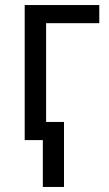

<svg xmlns="http://www.w3.org/2000/svg" viewBox="-20 -556 431 762"><path d="M374 -536V-464H163V-72H234V186H150V0H78V-536Z"/></svg>

Font: Noto Sans SemiCondensed
Style: Regular
Weight: 400
Width: 4
Designer: Monotype Design Team
Foundry: Monotype Imaging Inc.
Version: Version 2.013; ttfautohint (v1.8.4.7-5d5b)